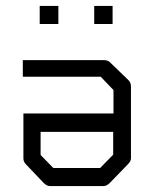

<svg xmlns="http://www.w3.org/2000/svg" viewBox="-20 -679 532 648"><path d="M114 -659H177V-598H114ZM298 -659H360V-598H298ZM363 -296V-375L320 -420H57V-476H332Q344 -476 352 -468L414 -408Q422 -400 422 -387V-145Q422 -135 412 -125L351 -62Q340 -51 329 -51H148Q138 -51 127 -62L68 -124Q59 -133 59 -144V-296ZM362 -234H117V-156L160 -112H318L362 -157Z"/></svg>

Font: IBM 3270 Semi-Condensed
Style: Condensed
Weight: 400
Monospace: yes
Version: Version 2.3.1